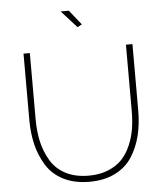

<svg xmlns="http://www.w3.org/2000/svg" viewBox="-60 -971 880 1029"><g transform="rotate(-5 379.5 -456.5)"><path d="M379 -28Q438 -28 484 -47Q530 -66 558.5 -96.5Q587 -127 605.5 -170.5Q624 -214 631 -258.5Q638 -303 638 -354V-710H673V-354Q673 -280 657.5 -217.5Q642 -155 609 -104Q576 -53 517.5 -24Q459 5 380 5Q299 5 240 -25Q181 -55 148.5 -108Q116 -161 101.5 -222Q87 -283 87 -354V-710H121V-354Q121 -288 133.5 -233Q146 -178 174.5 -130Q203 -82 255 -55Q307 -28 379 -28ZM388 -826 305 -918H349L412 -839Z"/></g></svg>

Font: Raleway
Style: ExtraLight
Weight: 200
Designer: Matt McInerney, Pablo Impallari, Rodrigo Fuenzalida
Foundry: Matt McInerney, Pablo Impallari, Rodrigo Fuenzalida
Version: Version 2.001